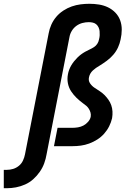

<svg xmlns="http://www.w3.org/2000/svg" viewBox="-134 -772 704 1014"><path d="M-114 222V125H-98Q-81 125 -64.5 120Q-48 115 -34 103.5Q-20 92 -12.5 75.5Q-5 59 -2 43L123 -596Q127 -619 137 -641.5Q147 -664 163 -683Q179 -702 200.5 -716Q222 -730 245 -738Q268 -746 291.5 -749Q315 -752 338 -752Q364 -752 389 -748Q414 -744 436 -733.5Q458 -723 475 -705.5Q492 -688 500.5 -665Q509 -642 509 -616Q509 -590 503 -564Q499 -543 489.5 -522Q480 -501 464.5 -483Q449 -465 430 -451Q411 -437 390 -424Q381 -419 372.5 -413Q364 -407 356 -399.5Q348 -392 343 -383Q338 -374 336 -364Q332 -346 341.5 -332Q351 -318 364.5 -309Q378 -300 392 -291Q406 -282 417.5 -270.5Q429 -259 438.5 -245.5Q448 -232 453.5 -216.5Q459 -201 460 -183.5Q461 -166 458 -148Q453 -126 442.5 -105Q432 -84 416 -66Q400 -48 379.5 -35Q359 -22 337 -14Q315 -6 293 -3Q271 0 249 0H151L170 -97H249Q263 -97 278 -99.5Q293 -102 306.5 -109Q320 -116 331 -128.5Q342 -141 345 -155Q347 -167 344 -177.5Q341 -188 335.5 -197Q330 -206 322 -213Q314 -220 305 -226Q286 -240 270 -255.5Q254 -271 241.5 -290Q229 -309 224.5 -332.5Q220 -356 225 -381Q227 -392 231.5 -404Q236 -416 242.5 -427Q249 -438 257 -448Q265 -458 274.5 -467.5Q284 -477 294 -484.5Q304 -492 315.5 -498.5Q327 -505 339 -510.5Q351 -516 362 -523Q373 -530 380 -541Q387 -552 389 -564Q392 -575 392.5 -586Q393 -597 392 -607.5Q391 -618 386.5 -627.5Q382 -637 374.5 -643.5Q367 -650 356.5 -652.5Q346 -655 335 -655Q318 -655 301 -650.5Q284 -646 269.5 -635.5Q255 -625 245.5 -609.5Q236 -594 233 -577L112 43Q108 67 99.5 90.5Q91 114 76 135.5Q61 157 41.5 174.5Q22 192 -2 202.5Q-26 213 -50 217.5Q-74 222 -98 222Z"/></svg>

Font: Lode Term
Style: Bold Italic
Weight: 700
Italic angle: -11°
Monospace: yes
Designer: Belleve Invis
Foundry: Belleve Invis
Version: Version 29.2.0